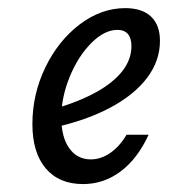

<svg xmlns="http://www.w3.org/2000/svg" viewBox="-20 -446 484 477"><path d="M60.5 -137.9Q60.5 -212.1 92.7 -278.6Q125 -345.2 178.2 -385.5Q231.5 -425.8 291.1 -425.8Q333.1 -425.8 355.2 -404.8Q377.4 -383.9 377.4 -344.4Q377.4 -295.2 345.6 -252.8Q313.7 -210.5 254 -178.6Q194.4 -146.8 112.9 -129L113.7 -175Q176.6 -193.5 219.4 -217.3Q262.1 -241.1 284.3 -269.8Q306.5 -298.4 306.5 -331.5Q306.5 -351.6 297.6 -361.7Q288.7 -371.8 271.8 -371.8Q239.5 -371.8 206.9 -339.1Q174.2 -306.5 153.2 -255.2Q132.3 -204 132.3 -154Q132.3 -105.6 152 -77.8Q171.8 -50 205.6 -50Q230.6 -50 254 -66.1Q277.4 -82.3 294.4 -111.3H349.2Q321.8 -51.6 279.8 -20.2Q237.9 11.3 186.3 11.3Q126.6 11.3 93.5 -27.8Q60.5 -66.9 60.5 -137.9Z"/></svg>

Font: Playfair Micro SmCond SmLight
Style: Italic
Weight: 360
Width: 4
Italic angle: -15.6°
Designer: Claus Eggers Sørensen
Foundry: Claus Eggers Sørensen
Version: Version 2.203;Glyphs 3.3 (3326)